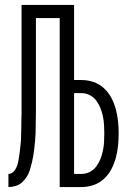

<svg xmlns="http://www.w3.org/2000/svg" viewBox="-20 -755 540 775"><path d="M221 0V-682H125V-305Q125 -290 124.5 -275Q124 -260 124 -245Q124 -230 123.5 -215Q123 -200 121.5 -185.5Q120 -171 118.5 -156Q117 -141 114.5 -126.5Q112 -112 108.5 -97.5Q105 -83 100.5 -68.5Q96 -54 88 -41.5Q80 -29 69 -19Q58 -9 43.5 -4.5Q29 0 14 0V-53Q23 -53 30 -58Q37 -63 41.5 -70.5Q46 -78 49 -86Q52 -94 53.5 -102.5Q55 -111 56.5 -119.5Q58 -128 59 -136.5Q60 -145 61 -153.5Q62 -162 63 -171Q64 -180 64.5 -188.5Q65 -197 65 -205.5Q65 -214 65.5 -222.5Q66 -231 66 -240Q66 -249 66 -257.5Q66 -266 66.5 -274.5Q67 -283 67 -292Q67 -301 67 -309V-735H279V-432H309Q334 -432 357.5 -424Q381 -416 399.5 -399Q418 -382 429.5 -360Q441 -338 447.5 -314Q454 -290 456.5 -265.5Q459 -241 459 -216Q459 -191 456.5 -166.5Q454 -142 447.5 -118Q441 -94 429.5 -72Q418 -50 399.5 -33Q381 -16 357.5 -8Q334 0 309 0ZM279 -53H309Q327 -53 342.5 -61Q358 -69 368.5 -83Q379 -97 385.5 -113.5Q392 -130 395.5 -147Q399 -164 400 -181.5Q401 -199 401 -216Q401 -233 400 -250.5Q399 -268 395.5 -285Q392 -302 385.5 -318.5Q379 -335 368.5 -349Q358 -363 342.5 -371Q327 -379 309 -379H279Z"/></svg>

Font: Iosevka Term Curly Light
Style: Regular
Weight: 300
Designer: Belleve Invis
Foundry: Belleve Invis
Version: Version 32.3.0